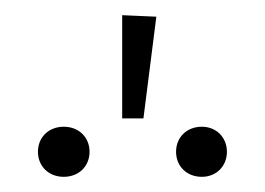

<svg xmlns="http://www.w3.org/2000/svg" viewBox="-20 -869 349 253"><path d="M141 -849V-713H169L186 -847ZM64 -702C44 -702 30 -688 30 -669C30 -650 44 -636 64 -636C84 -636 98 -650 98 -669C98 -688 84 -702 64 -702ZM246 -702C226 -702 212 -688 212 -669C212 -650 226 -636 246 -636C265 -636 279 -650 279 -669C279 -688 265 -702 246 -702Z"/></svg>

Font: Fira Sans ExtraLight
Style: Regular
Weight: 200
Designer: bBox Type GmbH & Carrois Corporate GbR & Edenspiekermann AG
Foundry: bBox Type GmbH & Carrois Corporate GbR & Edenspiekermann AG
Version: Version 4.300;PS 004.300;hotconv 1.0.88;makeotf.lib2.5.64775